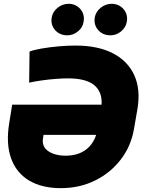

<svg xmlns="http://www.w3.org/2000/svg" viewBox="-20 -976 746 1006"><path d="M375 -737.3Q493.2 -737.3 571.5 -696.8Q649.9 -656.2 683.6 -581.8Q717.3 -507.3 700.2 -405.3L682.6 -303.7Q668 -212.9 614.3 -142.1Q560.5 -71.3 479.2 -30.8Q397.9 9.8 298.8 9.8Q198.7 9.8 131.8 -30.5Q64.9 -70.8 37.8 -147.2Q10.7 -223.6 28.3 -331.1L43.9 -427.7H512.2Q516.6 -493.7 474.1 -529.5Q431.6 -565.4 335 -565.4Q309.1 -565.4 273.4 -562.7Q237.8 -560.1 200.7 -554.9Q163.6 -549.8 132.8 -543L134.8 -706.1Q158.2 -714.8 199.2 -721.9Q240.2 -729 287.1 -733.2Q334 -737.3 375 -737.3ZM323.2 -160.2Q386.7 -160.6 427 -189.5Q467.3 -218.3 483.9 -269.5H208L206.1 -255.9Q196.8 -210 231.2 -185.3Q265.6 -160.6 323.2 -160.2ZM333 -791Q292.5 -791 268.6 -818.6Q244.6 -846.2 251 -884.8Q256.3 -914.6 281.5 -935.1Q306.6 -955.6 338.9 -956.1Q377.9 -955.6 401.4 -928Q424.8 -900.4 418 -862.3Q414.1 -832.5 388.9 -811.8Q363.8 -791 333 -791ZM558.6 -791Q518.6 -791 494.4 -818.6Q470.2 -846.2 476.6 -884.8Q481.9 -914.6 507.3 -935.1Q532.7 -955.6 564.5 -956.1Q604 -955.6 627.4 -928Q650.9 -900.4 644.5 -862.3Q639.6 -832.5 614.7 -811.8Q589.8 -791 558.6 -791Z"/></svg>

Font: Inter Tight Black
Style: Italic
Weight: 900
Italic angle: -9.39999°
Designer: Rasmus Andersson
Foundry: rsms
Version: Version 3.004; ttfautohint (v1.8.4.7-5d5b)